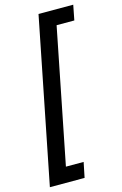

<svg xmlns="http://www.w3.org/2000/svg" viewBox="-135 -858 644 1015"><g transform="rotate(-15 187.5 -350.0)"><path d="M185 -800H375L359 -718H262L116 17H213L196 100H6Z"/></g></svg>

Font: Albert Sans Medium
Style: Italic
Weight: 500
Italic angle: -11.25°
Designer: Andreas Rasmussen
Foundry: a.Foundry
Version: Version 1.025